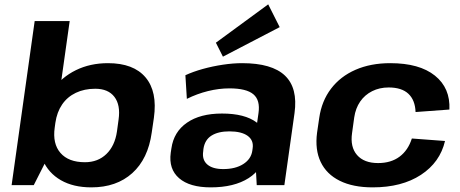

<svg xmlns="http://www.w3.org/2000/svg" viewBox="-20 -835 2076 866"><path d="M392 10.1Q310.8 10.1 254.6 -22.2Q198.4 -54.5 173.1 -113Q147.7 -171.6 158.2 -250.7L164.2 -292.2Q175.7 -371.3 216.8 -429.2Q257.9 -487 322.3 -518.5Q386.8 -550.1 467 -550.1Q582.3 -550.1 636.5 -485.9Q690.7 -421.7 674.1 -303.4L664.3 -236.6Q647.8 -118.3 576.6 -54.1Q505.3 10.1 392 10.1ZM136.4 -740H294.3L212.2 -157.6L132.3 0H32.4ZM363 -103.3Q421.6 -103.3 459.8 -140.2Q498.1 -177.2 507.5 -242L514.8 -295.4Q524.2 -361.3 496.1 -398Q468.1 -434.7 409.5 -434.7Q360.5 -434.7 322.1 -416.4Q283.7 -398.1 260.2 -363.7Q236.7 -329.3 229.7 -280.8L226.8 -259.7Q216.4 -186.9 252.8 -145.1Q289.2 -103.3 363 -103.3Z M1127.2 -194.1 1145.9 -324.7Q1154.4 -383 1122.9 -409.7Q1091.4 -436.4 1014.9 -436.4Q967.4 -436.4 918.1 -424.2Q868.9 -412 822.8 -389.1L816.2 -495.7Q850.4 -511.6 894.4 -523.9Q938.4 -536.1 984.8 -543.1Q1031.3 -550.1 1071.9 -550.1Q1206.5 -550.1 1265.3 -494Q1324 -437.9 1308.4 -324.7L1262.6 0H1138ZM930.3 10.1Q835.5 10.1 787.8 -31.2Q740.1 -72.5 750.1 -146.1L753.1 -165.7Q763.6 -240.3 823.3 -281.6Q882.9 -322.9 981.3 -322.9Q1084.1 -322.9 1137.2 -282.9Q1190.3 -242.8 1179.8 -169.2L1176.9 -148.1Q1166.9 -73.5 1101.5 -31.7Q1036.1 10.1 930.3 10.1ZM986.8 -72.4Q1041.7 -72.4 1077.1 -94.9Q1112.5 -117.4 1118 -155L1119.5 -165.8Q1124.9 -201.9 1097.2 -222.2Q1069.4 -242.5 1014.5 -242.5Q964.5 -242.5 934 -223.4Q903.5 -204.3 897.5 -162.9L896.6 -153Q890.6 -114.5 914.7 -93.4Q938.7 -72.4 986.8 -72.4ZM1241.5 -712.6 985.5 -579.4 953.7 -642.4 1189.7 -815.4Z M1660.9 10.1Q1572.4 10.1 1512.6 -19.5Q1452.8 -49.1 1426.4 -104.5Q1400 -159.9 1410.1 -236.6L1419.9 -303.4Q1430.9 -379.6 1473.1 -435Q1515.3 -490.4 1583.6 -520.3Q1652 -550.1 1739.9 -550.1Q1871.8 -550.1 1941.7 -493.9Q2011.6 -437.7 2007 -340.9L1854.4 -329.7Q1852.4 -383.3 1822.2 -411.9Q1791.9 -440.5 1732.9 -440.5Q1691.8 -440.5 1658.6 -423.8Q1625.4 -407.2 1604.5 -376.9Q1583.7 -346.6 1577.7 -305.4L1567.9 -234.6Q1558.9 -172 1590.4 -135.8Q1621.9 -99.5 1685.4 -99.5Q1743.4 -99.5 1782.1 -128.3Q1820.8 -157.2 1837.6 -210.3L1987.2 -199.1Q1964.7 -102.8 1878.5 -46.3Q1792.3 10.1 1660.9 10.1Z"/></svg>

Font: Pathway Extreme 8pt Thin
Style: Italic
Weight: 100
Italic angle: -8°
Designer: Eduardo Rodriguez Tunni
Foundry: Eduardo Rodriguez Tunni
Version: Version 1.000